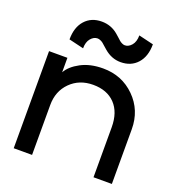

<svg xmlns="http://www.w3.org/2000/svg" viewBox="-142 -908 939 1022"><g transform="rotate(20 328.0 -397.0)"><path d="M334 -661Q329 -665 318 -675Q307 -685 301.5 -689.5Q296 -694 287 -698Q278 -702 270 -702Q249 -702 232 -682Q215 -662 215 -626L131 -646Q131 -715 166.5 -754.5Q202 -794 261 -794Q314 -794 354 -760Q360 -755 370.5 -745.5Q381 -736 386.5 -731Q392 -726 401 -721.5Q410 -717 418 -717Q439 -717 456 -737Q473 -757 473 -793L557 -773Q557 -704 521.5 -664.5Q486 -625 427 -625Q376 -625 334 -661ZM50 -550H154V-468Q175 -506 227.5 -534Q280 -562 353 -562Q460 -562 533 -489.5Q606 -417 606 -310V0H502V-283Q502 -368 457 -415Q412 -462 333 -462Q255 -462 204.5 -411.5Q154 -361 154 -283V0H50Z"/></g></svg>

Font: Edgecutting Lite Medium
Style: Medium
Weight: 500
Designer: RandomMaerks (Nguyen Gia Bao)
Version: Version 1.0